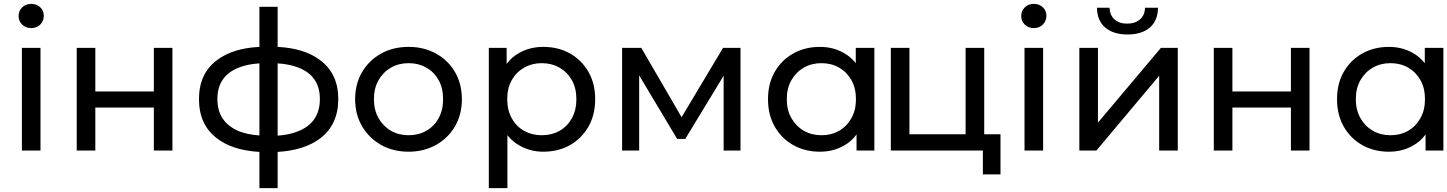

<svg xmlns="http://www.w3.org/2000/svg" viewBox="-20 -777 7470 991"><path d="M93 0V-530H189V0ZM141 -632Q113 -632 94.5 -650Q76 -668 76 -694Q76 -721 94.5 -739Q113 -757 141 -757Q169 -757 187.5 -739.5Q206 -722 206 -696Q206 -669 188 -650.5Q170 -632 141 -632Z M376 0V-530H472V-305H774V-530H870V0H774V-222H472V0Z M1319 194V7Q1178 -1 1097 -65Q1007 -135 1007 -266Q1007 -396 1098 -465Q1179 -528 1319 -535V-742H1413V-535Q1552 -528 1633 -466Q1726 -396 1726 -266Q1726 -134 1633 -63Q1551 -1 1413 7V194ZM1319 -450Q1258 -446 1215 -429Q1159 -408 1130.5 -367Q1102 -326 1102 -266Q1102 -205 1130.5 -163.5Q1159 -122 1215 -99Q1259 -82 1319 -78ZM1413 -77Q1472 -81 1515 -98Q1573 -120 1602 -162Q1631 -204 1631 -266Q1631 -327 1602 -368Q1573 -409 1515 -430Q1472 -446 1413 -450Z M2089 6Q2009 6 1947 -29Q1885 -64 1849 -125Q1813 -186 1813 -265Q1813 -344 1849 -405Q1885 -466 1947 -500.5Q2009 -535 2089 -535Q2168 -535 2230.5 -500.5Q2293 -466 2328.5 -405Q2364 -344 2364 -265Q2364 -186 2328.5 -125Q2293 -64 2230.5 -29Q2168 6 2089 6ZM2089 -79Q2140 -79 2180.5 -102Q2221 -125 2244 -167Q2267 -209 2267 -265Q2267 -322 2244 -363.5Q2221 -405 2180.5 -428Q2140 -451 2090 -451Q2038 -451 1998 -428Q1958 -405 1934 -363.5Q1910 -322 1910 -265Q1910 -209 1934 -167Q1958 -125 1998 -102Q2038 -79 2089 -79Z M2784 6Q2718 6 2663 -25Q2626 -45 2599 -79V194H2503V-530H2595V-447Q2622 -484 2662 -505Q2716 -535 2784 -535Q2862 -535 2922 -501Q2982 -467 3017 -406.5Q3052 -346 3052 -265Q3052 -184 3017 -123Q2982 -62 2922 -28Q2862 6 2784 6ZM2776 -79Q2827 -79 2867.5 -101.5Q2908 -124 2931.5 -166.5Q2955 -209 2955 -265Q2955 -322 2931.5 -363.5Q2908 -405 2867.5 -428Q2827 -451 2776 -451Q2726 -451 2685.5 -428Q2645 -405 2621.5 -363.5Q2598 -322 2598 -265Q2598 -209 2621.5 -166.5Q2645 -124 2685.5 -101.5Q2726 -79 2776 -79Z M3191 0V-530H3290L3498 -172L3712 -530H3802V0H3715V-386L3517 -60H3475L3279 -388V0Z M4212 6Q4135 6 4074.5 -28Q4014 -62 3979 -123Q3944 -184 3944 -265Q3944 -346 3979 -406.5Q4014 -467 4074.5 -501Q4135 -535 4212 -535Q4279 -535 4333 -505Q4370 -485 4397 -451V-530H4493V0H4401V-83Q4374 -46 4335 -25Q4281 6 4212 6ZM4220 -79Q4271 -79 4311 -102Q4351 -125 4374.5 -167Q4398 -209 4398 -265Q4398 -322 4374.5 -363.5Q4351 -405 4311 -428Q4271 -451 4220 -451Q4169 -451 4129 -428Q4089 -405 4065 -363.5Q4041 -322 4041 -265Q4041 -209 4065 -167Q4089 -125 4129 -102Q4169 -79 4220 -79Z M5053 123V0H4578V-530H4674V-84H4964V-530H5060V-84H5144V123Z M5268 0V-530H5364V0ZM5316 -632Q5288 -632 5269.5 -650Q5251 -668 5251 -694Q5251 -721 5269.5 -739Q5288 -757 5316 -757Q5344 -757 5362.5 -739.5Q5381 -722 5381 -696Q5381 -669 5363 -650.5Q5345 -632 5316 -632Z M5551 0V-530H5647V-144L5972 -530H6059V0H5963V-386L5639 0ZM5799 -599Q5727 -599 5685 -634.5Q5643 -670 5642 -737H5707Q5708 -699 5732.5 -677Q5757 -655 5798 -655Q5839 -655 5864 -677Q5889 -699 5890 -737H5957Q5956 -670 5914.5 -634.5Q5873 -599 5799 -599Z M6245 0V-530H6341V-305H6643V-530H6739V0H6643V-222H6341V0Z M7149 6Q7072 6 7011.5 -28Q6951 -62 6916 -123Q6881 -184 6881 -265Q6881 -346 6916 -406.5Q6951 -467 7011.5 -501Q7072 -535 7149 -535Q7216 -535 7270 -505Q7307 -485 7334 -451V-530H7430V0H7338V-83Q7311 -46 7272 -25Q7218 6 7149 6ZM7157 -79Q7208 -79 7248 -102Q7288 -125 7311.5 -167Q7335 -209 7335 -265Q7335 -322 7311.5 -363.5Q7288 -405 7248 -428Q7208 -451 7157 -451Q7106 -451 7066 -428Q7026 -405 7002 -363.5Q6978 -322 6978 -265Q6978 -209 7002 -167Q7026 -125 7066 -102Q7106 -79 7157 -79Z"/></svg>

Font: Montserrat Z Med
Style: Regular
Weight: 500
Designer: Julieta Ulanovsky
Foundry: Julieta Ulanovsky
Version: Version 8.000